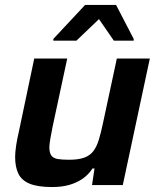

<svg xmlns="http://www.w3.org/2000/svg" viewBox="-20 -746 633 774"><path d="M190 8Q132 8 99.5 -5.5Q67 -19 54 -46Q41 -73 41 -113Q41 -132 45 -159Q49 -186 56 -215L118 -510H251L192 -235Q187 -209 183 -187Q179 -165 179 -152Q179 -130 187 -119Q195 -108 212.5 -105Q230 -102 259 -102Q296 -102 319.5 -110.5Q343 -119 356.5 -137Q370 -155 378.5 -183Q387 -211 395 -249L451 -510H584L475 0H351L361 -67H353Q337 -42 313 -25.5Q289 -9 259 -0.5Q229 8 190 8ZM195 -582V-589L323 -726H448L519 -589V-582H439L379 -669L288 -582Z"/></svg>

Font: Saira Thin SemiBold
Style: Italic
Weight: 600
Italic angle: -12°
Version: Version 1.101